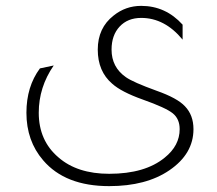

<svg xmlns="http://www.w3.org/2000/svg" viewBox="-20 -444 739 654"><path d="M602 -309Q541 -383 461 -383Q415 -383 387.5 -353.5Q360 -324 360 -275Q360 -215 409 -181Q433 -164 513 -135Q584 -110 610 -82Q639 -52 639 -4Q639 80 557 136Q478 190 352 190Q202 190 127 102Q70 36 70 -60Q70 -149 116 -211L163 -221Q112 -147 112 -60Q112 35 179 92Q243 148 352 148Q474 148 541 93Q592 52 592 -4Q592 -39 568.5 -58Q545 -77 466 -105Q393 -131 362 -159Q313 -201 313 -275Q313 -349 367 -391Q408 -424 461 -424Q544 -424 602 -360Z"/></svg>

Font: Tajawal Light
Style: Regular
Weight: 300
Designer: Boutros Fonts
Foundry: Created by Boutros International 2017
Version: Version 1.700